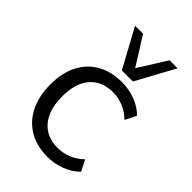

<svg xmlns="http://www.w3.org/2000/svg" viewBox="-225 -845 945 945"><g transform="rotate(45 247.5 -372.0)"><path d="M289.9 8.9Q216.2 8.9 161.6 -22.8Q107.1 -54.5 77.5 -113.8Q47.9 -173 47.9 -254.5Q47.9 -335.9 78 -393.4Q108.1 -450.9 162.4 -481.1Q216.7 -511.3 289.9 -511.3Q338.3 -511.3 383.7 -494.2Q429.1 -477.1 458.6 -446L429.6 -388.1Q399.9 -417.4 364.6 -431.2Q329.2 -445 294.6 -445Q217.5 -445 174.2 -395.9Q130.8 -346.7 130.8 -253.5Q130.8 -159.7 174.2 -108.7Q217.5 -57.8 294.6 -57.8Q327.7 -57.8 363.3 -71.1Q398.9 -84.4 429.6 -114.2L458.6 -56.8Q428.1 -25.2 382.2 -8.1Q336.3 8.9 289.9 8.9ZM248.1 -551.3 138.6 -752.8H194.3L286.6 -605.4L379 -752.8H434.7L325.2 -551.3Z"/></g></svg>

Font: Mulish ExtraLight
Style: Regular
Weight: 200
Designer: Vernon Adams
Foundry: Vernon Adams
Version: Version 3.603